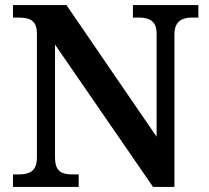

<svg xmlns="http://www.w3.org/2000/svg" viewBox="-20 -734 820 754"><path d="M31 0V-49H52Q73 -49 89.5 -54Q106 -59 115.5 -73.5Q125 -88 125 -117V-601Q125 -629 115.5 -642.5Q106 -656 90 -660.5Q74 -665 56 -665H31V-714H241L595 -197V-601Q595 -628 585.5 -641.5Q576 -655 560.5 -660Q545 -665 526 -665H502V-714H759V-665H735Q715 -665 699.5 -659.5Q684 -654 674.5 -639.5Q665 -625 665 -597V0H581L196 -559V-117Q196 -88 204.5 -73.5Q213 -59 228.5 -54Q244 -49 264 -49H289V0Z"/></svg>

Font: Noto Rashi Hebrew SemiBold
Style: Regular
Weight: 600
Version: Version 1.006